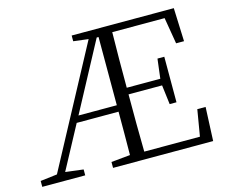

<svg xmlns="http://www.w3.org/2000/svg" viewBox="-102 -866 1190 1006"><g transform="rotate(-15 493.5 -363.0)"><path d="M487 -682H497V-312H289ZM899 -183 875 -40H573C571 -137 571 -237 571 -351H753L766 -246H803V-493H766L753 -387H571C571 -493 571 -592 573 -688H857L881 -545H924L917 -726H363V-695L444 -685L100 -43L9 -32V0H242V-32L145 -44L270 -277H497C497 -203 497 -122 496 -42L393 -32V0H936L944 -183Z"/></g></svg>

Font: Noto Serif CJK JP Light
Style: Regular
Weight: 300
Designer: Ryoko NISHIZUKA 西塚涼子 (kana & ideographs); Frank Grießhammer (Latin, Greek & Cyrillic); Wenlong ZHANG 张文龙 (bopomofo); San
Foundry: Adobe Systems Incorporated
Version: Version 1.001;PS 1.001;hotconv 16.6.54;makeotf.lib2.5.65590